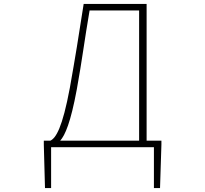

<svg xmlns="http://www.w3.org/2000/svg" viewBox="-20 -746 1040 973"><path d="M239 0H760V207H791L798 -13V-33H723V-726H404C378 -558 362 -458 334 -301C296 -97 263 -46 235 -33H202V-13L208 207H239ZM285 -33C310 -61 338 -125 369 -292C396 -440 408 -542 434 -693H685V-33Z"/></svg>

Font: Harano Aji Gothic K1 ExtraLight
Style: Regular
Weight: 250
Foundry: Masamichi Hosoda
Version: HaranoAjiGothicK1-ExtraLight version 20230610;ttx 4.39.4